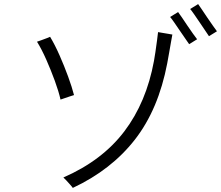

<svg xmlns="http://www.w3.org/2000/svg" viewBox="-20 -900 1081 939"><path d="M336 19Q333 14 323.5 3.5Q314 -7 304.5 -17.5Q295 -28 290 -32Q480 -115 588 -257.5Q696 -400 733 -602Q736 -616 740 -645Q744 -674 748 -702.5Q752 -731 753 -743Q758 -742 773 -739.5Q788 -737 803 -734.5Q818 -732 823 -731Q821 -719 816.5 -695.5Q812 -672 807.5 -644Q803 -616 798 -591Q755 -365 639.5 -217Q524 -69 336 19ZM276 -413Q267 -453 248 -505Q229 -557 206.5 -608Q184 -659 161 -696Q167 -698 181 -703Q195 -708 208 -713Q221 -718 225 -720Q248 -682 271 -630Q294 -578 313 -526Q332 -474 342 -435Q337 -434 323 -429Q309 -424 295 -419.5Q281 -415 276 -413ZM905 -684Q899 -693 886 -711.5Q873 -730 858.5 -751.5Q844 -773 831.5 -791Q819 -809 812 -817L851 -841Q858 -832 870.5 -813.5Q883 -795 897 -774Q911 -753 924 -735Q937 -717 944 -708ZM1002 -723Q996 -732 983.5 -750.5Q971 -769 956.5 -790.5Q942 -812 929.5 -830Q917 -848 910 -856L949 -880Q956 -871 968 -852.5Q980 -834 994.5 -813Q1009 -792 1021.5 -774Q1034 -756 1041 -747Z"/></svg>

Font: Zen Kaku Gothic Antique
Style: Regular
Weight: 400
Designer: Yoshimichi Ohira
Foundry: Positype
Version: Version 1.001